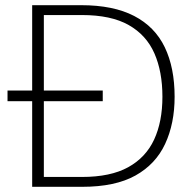

<svg xmlns="http://www.w3.org/2000/svg" viewBox="-20 -720 742 740"><path d="M9 -330V-371H376V-330ZM104 0V-700H293Q417 -700 497 -658.5Q577 -617 615 -538Q653 -459 653 -347Q653 -244 616.5 -165.5Q580 -87 502 -43.5Q424 0 297 0ZM149 -38H296Q406 -38 474 -75.5Q542 -113 574 -182Q606 -251 606 -347Q606 -444 575 -514.5Q544 -585 476 -623.5Q408 -662 296 -662H149Z"/></svg>

Font: DM Sans 20pt ExtraLight
Style: Regular
Weight: 250
Version: Version 4.004;gftools[0.9.30]